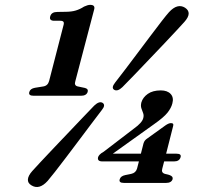

<svg xmlns="http://www.w3.org/2000/svg" viewBox="-20 -736 816 772"><path d="M198.5 -652.5Q176.5 -652.5 182 -670.5Q187 -688 210.5 -688L241.5 -688.5Q267.5 -688.5 284.8 -693.8Q302 -699 318 -709.5Q333 -716.5 342.5 -716.5Q364 -716.5 358.5 -697.5L283 -410Q277 -392 292.5 -388.5L321 -382.5Q336 -379 332.5 -366.5Q327.5 -351 306 -351H115Q93 -351 98 -366.5Q101.5 -379.5 120.5 -383L154.5 -388.5Q172.5 -391.5 177.5 -410.5L234.5 -631.5Q238.5 -644 235.2 -648.2Q232 -652.5 222 -652.5ZM557 -159.5Q560.5 -172 572.5 -179.5L645.5 -232Q658.5 -241 667.5 -241Q680 -241 676 -228.5L648 -118H690Q710.5 -118 706 -103.5Q701 -87 680 -87H640L632.5 -58Q627.5 -41.5 643 -37L662 -32Q677 -26.5 674 -15.5Q669 -0.5 647.5 -0.5H478.5Q456.5 -0.5 461.5 -15.5Q465 -28 483.5 -32L508 -37Q526 -41 531 -58L538.5 -87H391.5Q370 -87 374.5 -104.5Q376 -109 380.8 -114.2Q385.5 -119.5 397 -126L518.5 -219Q551.5 -242.5 556 -261Q559 -272 555.5 -281.2Q552 -290.5 548.5 -300.5Q545 -310.5 548.5 -324.5Q554.5 -344.5 574.2 -358.5Q594 -372.5 626.5 -372.5Q653 -372.5 666.2 -358.2Q679.5 -344 673 -320Q668.5 -302 653.5 -283Q638.5 -264 598.5 -236L433.5 -118H546.5ZM472 -385.5Q452.5 -367 439 -375Q426.5 -383 442.5 -403.5Q460.5 -426.5 484.8 -458.5Q509 -490.5 535.5 -525.8Q562 -561 586.8 -594Q611.5 -627 630.8 -651.8Q650 -676.5 659.5 -687Q693.5 -724 724 -705Q754.5 -685 721.5 -648Q712.5 -638 691 -614.8Q669.5 -591.5 640.8 -561.2Q612 -531 581 -498.5Q550 -466 521.5 -436.2Q493 -406.5 472 -385.5ZM359 -311.5Q379 -330.5 392.5 -322.5Q406 -313.5 389 -293Q372 -271 348 -239Q324 -207 297.5 -171.8Q271 -136.5 246 -103.5Q221 -70.5 201.2 -45.2Q181.5 -20 171.5 -8.5Q137.5 29 106 9Q91 0 92.2 -15Q93.5 -30 109.5 -48Q119.5 -59 141.5 -82.8Q163.5 -106.5 192.5 -137Q221.5 -167.5 252.5 -200Q283.5 -232.5 311.5 -262Q339.5 -291.5 359 -311.5Z"/></svg>

Font: Fraunces 9pt S000 SemiBold
Style: Italic
Weight: 600
Italic angle: -16°
Version: Version 1.000; ttfautohint (v1.8.3)